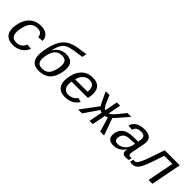

<svg xmlns="http://www.w3.org/2000/svg" viewBox="236 -1926 3128 3128"><g transform="rotate(45 1800.5 -361.5)"><path d="M361.8 -538.1Q450.2 -538.1 499.5 -495.8Q548.8 -453.6 548.8 -380.4L454.1 -373.5V-376.5Q454.1 -418.5 428.2 -443.8Q402.3 -469.2 344.7 -469.2Q279.3 -469.2 236.8 -434.8Q194.3 -400.4 170.7 -324.7Q147 -249 147 -181.6Q147 -117.7 176.3 -87.9Q205.6 -58.1 264.2 -58.1Q316.9 -58.1 356.7 -84Q396.5 -109.9 415 -163.1L506.8 -157.2Q491.2 -110.4 454.8 -72Q418.5 -33.7 366.5 -12Q314.5 9.8 254.9 9.8Q155.8 9.8 105.2 -38.6Q54.7 -86.9 54.7 -180.2Q54.7 -242.2 75 -312.3Q95.2 -382.3 135.5 -434.1Q175.8 -485.8 232.7 -512Q289.6 -538.1 361.8 -538.1Z M1053.7 -324.2Q1053.7 -381.8 1027.6 -409.4Q1001.5 -437 944.8 -437Q896 -437 860.6 -418.7Q825.2 -400.4 801 -363.5Q776.9 -326.7 762.9 -270.5Q749 -214.4 749 -171.4Q749 -112.8 776.4 -84Q803.7 -55.2 860.8 -55.2Q911.1 -55.2 945.6 -73Q980 -90.8 1003.7 -128.7Q1027.3 -166.5 1040.5 -224.4Q1053.7 -282.2 1053.7 -324.2ZM976.1 -501.5Q1063.5 -501.5 1105.2 -460.4Q1147 -419.4 1147 -336.9Q1147 -297.9 1137.2 -246.1Q1086.9 9.8 849.1 9.8Q755.9 9.8 709.7 -37.6Q663.6 -85 663.6 -184.6Q663.6 -258.8 689.9 -366.2Q716.3 -473.6 757.6 -541Q798.8 -608.4 860.8 -647.5Q922.9 -686.5 1017.1 -704.1Q1089.4 -717.3 1207 -733.4L1191.9 -654.8Q981 -628.4 916.3 -604.5Q851.6 -580.6 817.4 -528.1Q783.2 -475.6 760.7 -372.1Q793.5 -432.6 849.9 -467Q906.2 -501.5 976.1 -501.5Z M1354 -245.6Q1347.7 -211.9 1347.7 -186.5Q1347.7 -123.5 1378.2 -89.8Q1408.7 -56.2 1463.9 -56.2Q1513.7 -56.2 1555.9 -77.6Q1598.1 -99.1 1618.7 -137.2L1691.4 -115.2Q1657.7 -54.7 1594.5 -22.5Q1531.2 9.8 1451.2 9.8Q1356.4 9.8 1306.6 -39.3Q1256.8 -88.4 1256.8 -180.7Q1256.8 -241.2 1276.4 -311.8Q1295.9 -382.3 1335 -433.8Q1374 -485.4 1429.2 -511.7Q1484.4 -538.1 1554.7 -538.1Q1743.2 -538.1 1743.2 -353Q1743.2 -308.6 1732.9 -257.3L1731 -245.6ZM1543 -473.1Q1478 -473.1 1431.9 -430.7Q1385.7 -388.2 1368.2 -313H1653.3L1655.3 -348.1Q1655.3 -473.1 1543 -473.1Z M2011.2 0 2056.6 -234.4Q2042.5 -236.3 2029.1 -242.7Q2015.6 -249 2012.2 -252.4L1839.8 0H1749.5L1970.7 -296.9Q1961.9 -310.5 1948.2 -336.2Q1934.6 -361.8 1856.4 -528.3H1943.4L1993.2 -411.6Q2016.1 -358.9 2033 -336.7Q2049.8 -314.5 2070.8 -305.7L2113.8 -528.3H2189L2146 -305.7Q2164.6 -312 2184.1 -327.1Q2203.6 -342.3 2225.3 -366Q2247.1 -389.6 2359.4 -528.3H2446.3L2310.1 -369.6Q2265.6 -317.9 2241.7 -296.9L2348.1 0H2257.8L2183.1 -252.4Q2177.2 -248 2161.4 -241.9Q2145.5 -235.8 2131.8 -234.4L2086.4 0Z M2897.5 -54.2Q2910.6 -54.2 2926.8 -57.6L2916 -2.9Q2881.8 4.9 2846.7 4.9Q2804.2 4.9 2786.4 -13.7Q2768.6 -32.2 2768.6 -69.3L2771 -101.1H2768.1Q2724.6 -41.5 2676 -15.9Q2627.4 9.8 2564.9 9.8Q2500 9.8 2468 -20.5Q2436 -50.8 2436 -104Q2436 -124 2440.4 -147.5Q2473.6 -317.9 2695.8 -320.3L2811 -322.3Q2819.3 -361.8 2820.6 -372.3Q2821.8 -382.8 2821.8 -394.5Q2821.8 -436 2799.3 -453.6Q2776.9 -471.2 2731.9 -471.2Q2675.3 -471.2 2646.2 -451.9Q2617.2 -432.6 2602.1 -387.2L2511.7 -395.5Q2538.1 -468.3 2595.9 -503.2Q2653.8 -538.1 2746.1 -538.1Q2912.1 -538.1 2912.1 -407.7Q2912.1 -385.7 2907.2 -360.4L2863.3 -132.8Q2858.9 -111.8 2858.9 -95.7Q2858.9 -75.2 2867.7 -64.7Q2876.5 -54.2 2897.5 -54.2ZM2600.6 -57.1Q2647 -57.1 2687.5 -79.3Q2728 -101.6 2755.4 -139.2Q2782.7 -176.8 2790.5 -217.3L2799.3 -260.7L2706.1 -258.8Q2640.1 -257.8 2603.8 -241.5Q2567.4 -225.1 2548.6 -192.6Q2529.8 -160.2 2529.8 -122.6Q2529.8 -92.3 2547.6 -74.7Q2565.4 -57.1 2600.6 -57.1Z M3372.6 0 3461.9 -459H3275.9Q3203.6 -241.2 3174.8 -169.4Q3146 -97.7 3121.1 -60.5Q3096.2 -23.4 3066.9 -6.8Q3037.6 9.8 2996.1 9.8Q2972.2 9.8 2951.7 3.4L2963.9 -59.6Q2976.1 -55.2 2996.1 -55.2Q3022.5 -55.2 3046.4 -87.4Q3070.3 -119.6 3100.8 -196Q3131.3 -272.5 3216.8 -528.3H3563.5L3460.9 0Z"/></g></svg>

Font: Cousine
Style: Italic
Weight: 400
Italic angle: -12°
Monospace: yes
Designer: Steve Matteson
Foundry: Monotype Imaging Inc.
Version: Version 1.21